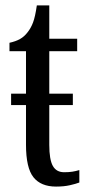

<svg xmlns="http://www.w3.org/2000/svg" viewBox="-20 -679 331 709"><path d="M21 -291V-333H249V-291ZM187 10Q131 10 103.5 -24.5Q76 -59 76 -145V-490H15V-521Q38 -526 54 -535Q70 -544 82 -560Q94 -575 102 -596Q110 -617 116 -659H162V-536H265V-490H162V-144Q162 -90 175 -66.5Q188 -43 217 -43Q234 -43 247 -45Q260 -47 273 -51V-5Q260 0 238 5Q216 10 187 10Z"/></svg>

Font: Noto Serif ExtraCondensed
Style: Regular
Weight: 400
Width: 2
Designer: Monotype Design Team
Foundry: Monotype Imaging Inc.
Version: Version 2.013